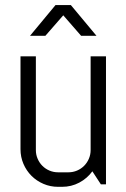

<svg xmlns="http://www.w3.org/2000/svg" viewBox="-20 -720 494 750"><path d="M374 0 340.8 -50.8Q320.3 -22.9 289.6 -6.6Q258.8 9.8 222.2 9.8H207Q176.8 9.8 149.9 -1.7Q123 -13.2 103 -33.2Q83 -53.2 71.5 -80.1Q60.1 -106.9 60.1 -137.2V-500H120.1V-133.8Q120.1 -115.7 127 -99.9Q133.8 -84 145.5 -72.3Q157.2 -60.5 173.1 -53.7Q189 -46.9 207 -46.9H247.1Q265.1 -46.9 281 -53.7Q296.9 -60.5 308.6 -72.3Q320.3 -84 327.1 -99.9Q334 -115.7 334 -133.8V-500H394V0ZM356.9 -580.1H296.9L227.1 -660.2L157.2 -580.1H97.2L196.8 -700.2H256.8Z"/></svg>

Font: Abel
Style: Regular
Weight: 400
Designer: Matthew Desmond
Foundry: Matthew Desmond
Version: Version 1.002